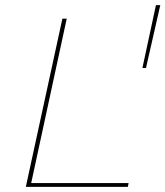

<svg xmlns="http://www.w3.org/2000/svg" viewBox="-20 -731 647 751"><path d="M483 -15 480 0H81L224 -658H241L102 -15ZM537 -465 590 -711H607L551 -465Z"/></svg>

Font: Ysabeau Thin
Style: Italic
Weight: 200
Italic angle: -12°
Designer: Christian Thalmann (Catharsis Fonts)
Version: Version 0.003